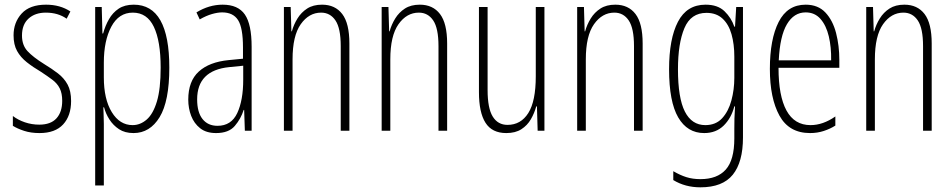

<svg xmlns="http://www.w3.org/2000/svg" viewBox="-20 -559 4072 821"><path d="M284 -127Q284 -64 250 -27Q216 10 149 10Q112 10 83 0.5Q54 -9 35 -21V-63Q57 -46 86.5 -36Q116 -26 148 -26Q197 -26 221.5 -53Q246 -80 246 -128Q246 -160 235.5 -181Q225 -202 204.5 -217.5Q184 -233 155 -252Q121 -272 94.5 -293Q68 -314 53 -341Q38 -368 38 -408Q38 -463 72.5 -501Q107 -539 177 -539Q237 -539 281 -510L265 -479Q228 -505 176 -505Q130 -505 102 -479.5Q74 -454 74 -407Q74 -366 97.5 -340.5Q121 -315 169 -285Q202 -265 228 -245Q254 -225 269 -197.5Q284 -170 284 -127Z M552 -539Q704 -539 704 -270Q704 -126 662.5 -58Q621 10 551 10Q514 10 489 -6.5Q464 -23 448 -48Q432 -73 425 -100H422Q422 -88 423 -70Q424 -52 424 -29V234H387V-529H415L418 -416H421Q430 -449 446 -477Q462 -505 487.5 -522Q513 -539 552 -539ZM548 -505Q488 -505 456 -445Q424 -385 424 -291V-228Q424 -135 458 -79.5Q492 -24 547 -24Q580 -24 607.5 -48Q635 -72 651 -125.5Q667 -179 667 -270Q667 -383 638 -444Q609 -505 548 -505Z M932 -539Q998 -539 1027 -497Q1056 -455 1056 -359V0H1027L1024 -89H1022Q1010 -51 984 -20.5Q958 10 904 10Q862 10 836 -10.5Q810 -31 797.5 -63.5Q785 -96 785 -133Q785 -212 830 -253Q875 -294 958 -302L1019 -308V-356Q1019 -440 998 -473Q977 -506 930 -506Q911 -506 886.5 -499Q862 -492 834 -476L820 -506Q874 -539 932 -539ZM960 -272Q823 -258 823 -134Q823 -79 846 -50Q869 -21 910 -21Q969 -21 994.5 -75.5Q1020 -130 1020 -218V-278Z M1357 -539Q1413 -539 1443.5 -499Q1474 -459 1474 -373V0H1437V-362Q1437 -438 1414.5 -471.5Q1392 -505 1353 -505Q1301 -505 1266 -455.5Q1231 -406 1231 -305V0H1194V-529H1223L1226 -425H1228Q1236 -454 1252 -480Q1268 -506 1293.5 -522.5Q1319 -539 1357 -539Z M1775 -539Q1831 -539 1861.5 -499Q1892 -459 1892 -373V0H1855V-362Q1855 -438 1832.5 -471.5Q1810 -505 1771 -505Q1719 -505 1684 -455.5Q1649 -406 1649 -305V0H1612V-529H1641L1644 -425H1646Q1654 -454 1670 -480Q1686 -506 1711.5 -522.5Q1737 -539 1775 -539Z M2308 -529V0H2279L2276 -104H2273Q2265 -75 2250 -49Q2235 -23 2209.5 -6.5Q2184 10 2145 10Q2084 10 2056 -34Q2028 -78 2028 -165V-529H2065V-174Q2065 -96 2087 -60.5Q2109 -25 2150 -25Q2207 -25 2239 -75.5Q2271 -126 2271 -233V-529Z M2611 -539Q2667 -539 2697.5 -499Q2728 -459 2728 -373V0H2691V-362Q2691 -438 2668.5 -471.5Q2646 -505 2607 -505Q2555 -505 2520 -455.5Q2485 -406 2485 -305V0H2448V-529H2477L2480 -425H2482Q2490 -454 2506 -480Q2522 -506 2547.5 -522.5Q2573 -539 2611 -539Z M2997 -539Q3049 -539 3078 -511Q3107 -483 3120 -445H3123L3128 -529H3157V29Q3157 134 3113.5 188Q3070 242 2975 242Q2910 242 2859 211V173Q2888 190 2915 198.5Q2942 207 2975 207Q3047 207 3083.5 166Q3120 125 3120 33V-8Q3120 -30 3120.5 -52Q3121 -74 3123 -104H3120Q3107 -54 3074.5 -22Q3042 10 2991 10Q2919 10 2880 -57Q2841 -124 2841 -263Q2841 -393 2879 -466Q2917 -539 2997 -539ZM3001 -504Q2934 -504 2906.5 -438.5Q2879 -373 2879 -263Q2879 -140 2908.5 -82Q2938 -24 2996 -24Q3041 -24 3068 -53.5Q3095 -83 3107.5 -129.5Q3120 -176 3120 -226V-317Q3120 -370 3108 -412.5Q3096 -455 3069.5 -479.5Q3043 -504 3001 -504Z M3425 -539Q3478 -539 3509.5 -505.5Q3541 -472 3555 -418Q3569 -364 3569 -303V-269H3309Q3309 -149 3343 -86.5Q3377 -24 3446 -24Q3499 -24 3552 -61V-22Q3530 -8 3502.5 1Q3475 10 3444 10Q3354 10 3313 -64.5Q3272 -139 3272 -264Q3272 -391 3309.5 -465Q3347 -539 3425 -539ZM3425 -506Q3375 -506 3345 -455.5Q3315 -405 3310 -301H3534Q3535 -357 3524 -403.5Q3513 -450 3488.5 -478Q3464 -506 3425 -506Z M3847 -539Q3903 -539 3933.5 -499Q3964 -459 3964 -373V0H3927V-362Q3927 -438 3904.5 -471.5Q3882 -505 3843 -505Q3791 -505 3756 -455.5Q3721 -406 3721 -305V0H3684V-529H3713L3716 -425H3718Q3726 -454 3742 -480Q3758 -506 3783.5 -522.5Q3809 -539 3847 -539Z"/></svg>

Font: Noto Sans Devanagari ExtraCondensed ExtraLight
Style: Regular
Weight: 200
Width: 2
Designer: Jelle Bosma - Monotype Design Team
Foundry: Monotype Imaging Inc.
Version: Version 2.004; ttfautohint (v1.8.4.7-5d5b)